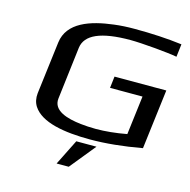

<svg xmlns="http://www.w3.org/2000/svg" viewBox="-120 -777 1073 1085"><g transform="rotate(15 416.5 -234.5)"><path d="M804 -568 813 -643C727 -654 635 -659 535 -659C493 -659 454 -657 415 -652C283 -636 153 -594 138 -473L100 -166C97 -137 102 -112 116 -90C166 -13 301 10 453 10C544 10 644 0 755 -20L798 -369H495L487 -301H677L649 -74C585 -62 524 -56 468 -56C437 -56 407 -58 380 -61C300 -70 212 -94 221 -168L258 -474C268 -553 358 -592 529 -592C595 -592 752 -578 804 -568ZM499 40H381L306 190H377Z"/></g></svg>

Font: Gamestation Extended
Style: Italic
Weight: 400
Width: 7
Designer: Jonas Hecksher
Foundry: Jonas Hecksher, Playtypeª, e-types AS
Version: Version 1.003